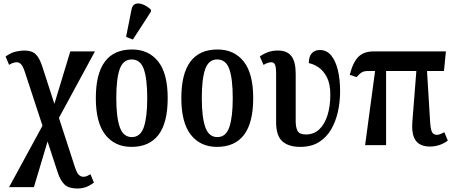

<svg xmlns="http://www.w3.org/2000/svg" viewBox="-20 -830 2610 1098"><path d="M32 240 223 -111 122 -419Q111 -452 100 -463Q89 -474 76 -474Q65 -474 52.5 -469.5Q40 -465 32 -459L12 -507Q45 -530 72.5 -535.5Q100 -541 119 -541Q162 -541 184 -520Q206 -499 222 -449L291 -236L382 -536H523L317 -156L404 112Q418 157 430 169Q442 181 457 181Q468 181 478 176.5Q488 172 497 166L517 214Q495 231 472.5 239.5Q450 248 421 248Q375 248 350.5 226.5Q326 205 309 153L252 -21L174 240Z M732 10Q637 10 582.5 -59Q528 -128 528 -269Q528 -547 735 -547Q830 -547 884.5 -478.5Q939 -410 939 -269Q939 -128 886.5 -59Q834 10 732 10ZM734 -46Q783 -46 802.5 -103Q822 -160 822 -269Q822 -379 802.5 -434.5Q783 -490 733 -490Q684 -490 664.5 -434.5Q645 -379 645 -269Q645 -160 665 -103Q685 -46 734 -46ZM740 -604 701 -619 732 -775Q737 -802 755.5 -808Q774 -814 797.5 -804.5Q821 -795 843 -775V-763Z M1221 10Q1126 10 1071.5 -59Q1017 -128 1017 -269Q1017 -547 1224 -547Q1319 -547 1373.5 -478.5Q1428 -410 1428 -269Q1428 -128 1375.5 -59Q1323 10 1221 10ZM1223 -46Q1272 -46 1291.5 -103Q1311 -160 1311 -269Q1311 -379 1291.5 -434.5Q1272 -490 1222 -490Q1173 -490 1153.5 -434.5Q1134 -379 1134 -269Q1134 -160 1154 -103Q1174 -46 1223 -46Z M1697 10Q1630 10 1594.5 -22Q1559 -54 1559 -132V-409Q1559 -445 1553 -459.5Q1547 -474 1531 -474Q1513 -474 1487 -459L1466 -507Q1486 -522 1512 -531.5Q1538 -541 1569 -541Q1622 -541 1646.5 -509Q1671 -477 1671 -408V-137Q1671 -101 1682 -81Q1693 -61 1729 -61Q1775 -61 1806 -90.5Q1837 -120 1853 -171.5Q1869 -223 1869 -289Q1869 -350 1849.5 -388Q1830 -426 1801.5 -445Q1773 -464 1746 -469Q1746 -507 1763 -525.5Q1780 -544 1809 -544Q1848 -544 1873.5 -513.5Q1899 -483 1912 -429.5Q1925 -376 1925 -308Q1925 -248 1912.5 -191.5Q1900 -135 1873.5 -89.5Q1847 -44 1803.5 -17Q1760 10 1697 10Z M2068 0 2125 -424H2084Q2064 -424 2050.5 -417Q2037 -410 2019 -389L1980 -402Q1999 -475 2030 -505.5Q2061 -536 2116 -536H2530L2519 -424H2422L2440 -130Q2442 -95 2449.5 -77Q2457 -59 2479 -59Q2494 -59 2521 -74L2541 -26Q2495 8 2439 8Q2383 8 2358 -25.5Q2333 -59 2338 -131L2361 -424H2188V0Z"/></svg>

Font: Noto Serif ExtraCondensed SemiBold
Style: Regular
Weight: 600
Width: 2
Designer: Monotype Design Team
Foundry: Monotype Imaging Inc.
Version: Version 2.015; ttfautohint (v1.8.4.7-5d5b)